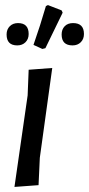

<svg xmlns="http://www.w3.org/2000/svg" viewBox="-20 -733 351 757"><path d="M147 -540 112 -556Q139 -633 161 -709L169 -713L223 -692L227 -683L159 -543ZM48 -554Q6 -554 6 -597Q6 -617 18.5 -629.5Q31 -642 51 -642Q93 -642 93 -599Q93 -579 80.5 -566.5Q68 -554 48 -554ZM266 -554Q223 -554 223 -597Q223 -617 235 -629.5Q247 -642 268 -642Q311 -642 311 -599Q311 -579 298.5 -566.5Q286 -554 266 -554ZM186 -465 137 -111 132 -3 37 4 89 -357 93 -458Z"/></svg>

Font: Alegreya Sans Medium
Style: Italic
Weight: 500
Italic angle: -7°
Designer: Juan Pablo del Peral
Foundry: Huerta Tipografica
Version: Version 2.007